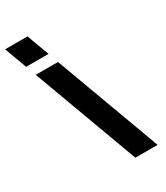

<svg xmlns="http://www.w3.org/2000/svg" viewBox="-488 -907 907 1047"><g transform="rotate(-30 -34.0 -383.5)"><path d="M-154.2 -677H-224.2L-275.8 -817H-205.8H-204.8H-134.8L-83.2 -677H-153.2ZM-174.7 -543 -200.6 -613H-60.6L-34.7 -543L158.1 -20L183.9 50H43.9L18.1 -20Z"/></g></svg>

Font: Nordica Plus
Style: NordicaClassicRgCondOpObl
Weight: 500
Version: Version 1.01